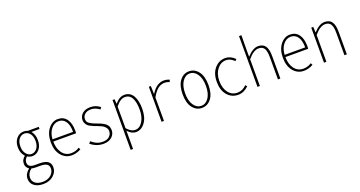

<svg xmlns="http://www.w3.org/2000/svg" viewBox="-50 -1611 5080 2713"><g transform="rotate(-20 2490.0 -254.0)"><path d="M255.9 255.9Q168.9 255.9 118.7 216.3Q68.4 176.8 68.4 110.4Q68.4 37.1 137.7 -19.5V-24.4Q91.8 -51.8 91.8 -108.4Q91.8 -141.6 107.4 -168Q123 -194.3 143.6 -208V-211.9Q91.8 -267.6 91.8 -353.5Q91.8 -436.5 136.2 -487.3Q180.7 -538.1 244.1 -538.1Q280.3 -538.1 303.7 -526.4H468.8V-494.1H347.7Q393.6 -438.5 393.6 -353.5Q393.6 -271.5 350.6 -219.7Q307.6 -168 244.1 -168Q207 -168 169.9 -190.4Q129.9 -158.2 129.9 -112.3Q129.9 -38.1 232.4 -38.1H297.9Q385.7 -38.1 426.8 -9.3Q467.8 19.5 467.8 80.1Q467.8 150.4 408.7 203.1Q349.6 255.9 255.9 255.9ZM244.1 -200.2Q291 -200.2 324.7 -241.7Q358.4 -283.2 358.4 -353.5Q358.4 -425.8 326.2 -466.3Q293.9 -506.8 244.1 -506.8Q196.3 -506.8 163.1 -466.3Q129.9 -425.8 129.9 -353.5Q129.9 -283.2 164.1 -241.7Q198.2 -200.2 244.1 -200.2ZM257.8 223.6Q335 223.6 382.3 181.6Q429.7 139.6 429.7 84Q429.7 39.1 398.4 18.6Q367.2 -2 303.7 -2H234.4Q202.1 -2 169.9 -8.8Q106.4 40 106.4 107.4Q106.4 161.1 146.5 192.4Q186.5 223.6 257.8 223.6Z M771.5 11.7Q677.7 11.7 615.7 -62.5Q553.7 -136.7 553.7 -261.7Q553.7 -385.7 613.8 -461.9Q673.8 -538.1 757.8 -538.1Q841.8 -538.1 888.7 -475.6Q935.5 -413.1 935.5 -296.9Q935.5 -273.4 933.6 -260.7H590.8Q590.8 -154.3 640.6 -86.9Q690.4 -19.5 774.4 -19.5Q843.8 -19.5 897.5 -56.6L913.1 -27.3Q888.7 -14.6 875 -8.3Q861.3 -2 832.5 4.9Q803.7 11.7 771.5 11.7ZM590.8 -293.9H900.4Q900.4 -398.4 862.3 -452.1Q824.2 -505.9 757.8 -505.9Q693.4 -505.9 645.5 -448.2Q597.7 -390.6 590.8 -293.9Z M1249 12.7Q1143.6 12.7 1057.6 -58.6L1081.1 -86.9Q1120.1 -53.7 1158.7 -36.1Q1197.3 -18.6 1251 -18.6Q1313.5 -18.6 1348.6 -50.8Q1383.8 -83 1383.8 -129.9Q1383.8 -163.1 1361.8 -188.5Q1339.8 -213.9 1315.4 -226.1Q1291 -238.3 1252 -252.9Q1216.8 -265.6 1202.1 -271.5Q1187.5 -277.3 1158.7 -292Q1129.9 -306.6 1117.2 -319.8Q1104.5 -333 1093.3 -355Q1082 -377 1082 -403.3Q1082 -460.9 1126 -500Q1169.9 -539.1 1248 -539.1Q1329.1 -539.1 1393.6 -486.3L1372.1 -459Q1308.6 -506.8 1246.1 -506.8Q1183.6 -506.8 1151.4 -476.6Q1119.1 -446.3 1119.1 -405.3Q1119.1 -381.8 1128.4 -364.7Q1137.7 -347.7 1160.6 -334Q1183.6 -320.3 1197.8 -313.5Q1211.9 -306.6 1246.1 -293.9Q1249 -293 1270.5 -284.7Q1292 -276.4 1296.9 -274.4Q1301.8 -272.5 1320.3 -264.2Q1338.9 -255.9 1344.2 -252Q1349.6 -248 1364.3 -239.3Q1378.9 -230.5 1384.3 -223.6Q1389.6 -216.8 1398.9 -206.1Q1408.2 -195.3 1411.6 -185.1Q1415 -174.8 1418.5 -161.1Q1421.9 -147.5 1421.9 -132.8Q1421.9 -71.3 1375.5 -29.3Q1329.1 12.7 1249 12.7Z M1614.3 -414.1V-89.8Q1672.9 -19.5 1738.3 -19.5Q1804.7 -19.5 1848.6 -89.8Q1892.6 -160.2 1892.6 -269.5Q1892.6 -377.9 1859.4 -441.9Q1826.2 -505.9 1753.9 -505.9Q1685.5 -505.9 1614.3 -414.1ZM1578.1 223.6V-526.4H1608.4L1614.3 -458H1616.2Q1683.6 -538.1 1757.8 -538.1Q1842.8 -538.1 1886.7 -466.3Q1930.7 -394.5 1930.7 -269.5Q1930.7 -139.6 1875 -63Q1819.3 13.7 1736.3 13.7Q1671.9 13.7 1614.3 -51.8V223.6Z M2124 0V-526.4H2154.3L2158.2 -406.2H2160.2Q2241.2 -538.1 2352.5 -538.1Q2395.5 -538.1 2436.5 -519.5L2423.8 -488.3Q2389.6 -503.9 2350.6 -503.9Q2296.9 -503.9 2251 -468.8Q2205.1 -433.6 2160.2 -353.5V0Z M2536.1 -261.7Q2536.1 -394.5 2591.3 -466.3Q2646.5 -538.1 2730.5 -538.1Q2814.5 -538.1 2869.6 -466.3Q2924.8 -394.5 2924.8 -261.7Q2924.8 -129.9 2869.6 -59.1Q2814.5 11.7 2730.5 11.7Q2646.5 11.7 2591.3 -59.1Q2536.1 -129.9 2536.1 -261.7ZM2618.7 -84.5Q2663.1 -19.5 2730.5 -19.5Q2797.9 -19.5 2842.3 -84.5Q2886.7 -149.4 2886.7 -261.7Q2886.7 -374 2842.3 -439.9Q2797.9 -505.9 2730.5 -505.9Q2663.1 -505.9 2618.7 -439.9Q2574.2 -374 2574.2 -261.7Q2574.2 -149.4 2618.7 -84.5Z M3275.4 12.7Q3176.8 12.7 3113.3 -61Q3049.8 -134.8 3049.8 -261.7Q3049.8 -388.7 3115.2 -463.9Q3180.7 -539.1 3275.4 -539.1Q3352.5 -539.1 3420.9 -472.7L3397.5 -448.2Q3340.8 -506.8 3276.4 -506.8Q3196.3 -506.8 3142.1 -437.5Q3087.9 -368.2 3087.9 -261.7Q3087.9 -153.3 3139.2 -86.4Q3190.4 -19.5 3276.4 -19.5Q3351.6 -19.5 3412.1 -82L3432.6 -56.6Q3359.4 12.7 3275.4 12.7Z M3566.4 0V-763.7H3602.5L3600.6 -553.7V-440.4Q3691.4 -538.1 3768.6 -538.1Q3842.8 -538.1 3876.5 -489.7Q3910.2 -441.4 3910.2 -338.9V0H3874V-334Q3874 -423.8 3849.6 -464.8Q3825.2 -505.9 3765.6 -505.9Q3688.5 -505.9 3602.5 -402.3V0Z M4261.7 11.7Q4168 11.7 4106 -62.5Q4043.9 -136.7 4043.9 -261.7Q4043.9 -385.7 4104 -461.9Q4164.1 -538.1 4248 -538.1Q4332 -538.1 4378.9 -475.6Q4425.8 -413.1 4425.8 -296.9Q4425.8 -273.4 4423.8 -260.7H4081.1Q4081.1 -154.3 4130.9 -86.9Q4180.7 -19.5 4264.6 -19.5Q4334 -19.5 4387.7 -56.6L4403.3 -27.3Q4378.9 -14.6 4365.2 -8.3Q4351.6 -2 4322.8 4.9Q4293.9 11.7 4261.7 11.7ZM4081.1 -293.9H4390.6Q4390.6 -398.4 4352.5 -452.1Q4314.5 -505.9 4248 -505.9Q4183.6 -505.9 4135.7 -448.2Q4087.9 -390.6 4081.1 -293.9Z M4566.4 0V-526.4H4596.7L4600.6 -444.3H4604.5Q4689.5 -538.1 4768.6 -538.1Q4842.8 -538.1 4876.5 -489.7Q4910.2 -441.4 4910.2 -338.9V0H4874V-334Q4874 -423.8 4849.6 -464.8Q4825.2 -505.9 4765.6 -505.9Q4688.5 -505.9 4602.5 -402.3V0Z"/></g></svg>

Font: GenEi Gothic M ExtraLight
Style: Regular
Weight: 200
Designer: o_tamon (Modified); [Source Han Sans]
Ryoko NISHIZUKA  (kana & ideographs); Paul D. Hunt (Latin, Greek & Cyrillic); Wenl
Version: Version 1.1a;Original Version 1.004